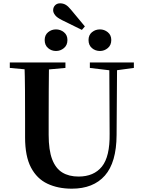

<svg xmlns="http://www.w3.org/2000/svg" viewBox="-20 -1117 858 1156"><path d="M355 -995Q324 -1010 312 -1025.5Q300 -1041 300 -1055Q300 -1073 311.5 -1085Q323 -1097 342 -1097Q360 -1097 375 -1088.5Q390 -1080 407 -1059L491 -958L473 -937ZM317 -810Q290 -810 269.5 -827.5Q249 -845 249 -876Q249 -906 269.5 -923Q290 -940 317 -940Q344 -940 365 -923Q386 -906 386 -876Q386 -845 365 -827.5Q344 -810 317 -810ZM582 -810Q554 -810 533.5 -827.5Q513 -845 513 -876Q513 -906 533.5 -923Q554 -940 582 -940Q608 -940 629 -923Q650 -906 650 -876Q650 -845 629 -827.5Q608 -810 582 -810ZM412 19Q329 19 265.5 -11Q202 -41 166.5 -108.5Q131 -176 131 -290V-401Q131 -485 130.5 -570.5Q130 -656 127 -741H275Q274 -656 273.5 -571.5Q273 -487 273 -401V-305Q273 -213 294 -158Q315 -103 355 -78.5Q395 -54 453 -54Q545 -54 593.5 -114Q642 -174 640 -312L638 -741H685L682 -304Q681 -139 611.5 -60Q542 19 412 19ZM39 -708V-741H374V-708L219 -694H192ZM521 -708V-741H786V-708L675 -693H646Z"/></svg>

Font: Noto Serif TC
Style: Bold
Weight: 700
Designer: Ryoko NISHIZUKA 西塚涼子 (kana & ideographs); Frank Grießhammer (Latin, Greek & Cyrillic); Wenlong ZHANG 张文龙 (bopomofo); San
Foundry: Adobe
Version: Version 2.002-H1;hotconv 1.1.0;makeotfexe 2.6.0